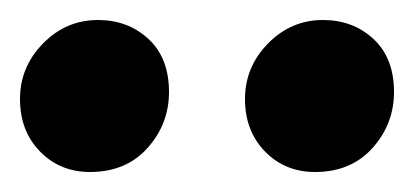

<svg xmlns="http://www.w3.org/2000/svg" viewBox="-20 -733 414 192"><path d="M70 -561Q40 -561 20 -581.5Q0 -602 0 -634Q0 -666 23 -689.5Q46 -713 78 -713Q108 -713 128.5 -694Q149 -675 149 -641Q149 -609 127.5 -585Q106 -561 70 -561ZM295 -561Q265 -561 245 -581.5Q225 -602 225 -634Q225 -666 248 -689.5Q271 -713 303 -713Q333 -713 353.5 -694Q374 -675 374 -641Q374 -609 352.5 -585Q331 -561 295 -561Z"/></svg>

Font: Faustina VF Beta
Style: Regular
Weight: 400
Designer: Alfonso Garcia
Foundry: Omnibus-Type
Version: Version 1.006